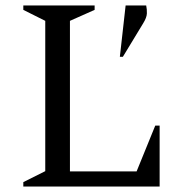

<svg xmlns="http://www.w3.org/2000/svg" viewBox="-20 -680 672 700"><path d="M65 0V-16L145 -56V-604L65 -644V-660H325V-644L235 -604V-55H478L546 -222H562V0ZM417 -473 438 -660H513Q516 -646 515.5 -631Q515 -616 502 -595L428 -473Z"/></svg>

Font: Spectral
Style: Regular
Weight: 400
Designer: Jean-Baptiste Levee
Foundry: Production Type
Version: Version 2.001